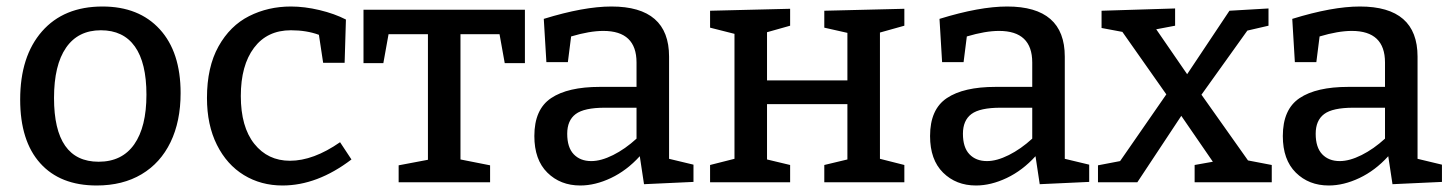

<svg xmlns="http://www.w3.org/2000/svg" viewBox="-20 -560 4468 590"><path d="M535 -274Q535 -187 504 -123Q473 -59 415 -24.5Q357 10 277 10Q165 10 103.5 -58.5Q42 -127 42 -254Q42 -387 109 -463.5Q176 -540 295 -540Q407 -540 471 -470Q535 -400 535 -274ZM146 -259Q146 -63 283 -63Q355 -63 392.5 -116.5Q430 -170 430 -269Q430 -367 394.5 -417Q359 -467 290 -467Q220 -467 183 -413.5Q146 -360 146 -259Z M1060 -70Q955 10 848 10Q782 10 729.5 -22Q677 -54 646.5 -115Q616 -176 616 -259Q616 -354 651.5 -417.5Q687 -481 745.5 -510.5Q804 -540 874 -540Q916 -540 962 -529Q1008 -518 1043 -500L1039 -367H973L960 -453Q922 -467 874 -467Q801 -467 760.5 -413Q720 -359 720 -265Q720 -170 761.5 -118Q803 -66 871 -66Q943 -66 1025 -123Z M1097 -366V-530H1593V-366H1531L1515 -455H1395V-70L1486 -52V0H1205V-52L1295 -69V-455H1174L1158 -366Z M2036 -72 2111 -54V-1L1959 6L1946 -80Q1906 -36 1857.5 -13Q1809 10 1763 10Q1702 10 1662 -29.5Q1622 -69 1622 -142Q1622 -224 1673.5 -258.5Q1725 -293 1823 -293H1936V-368Q1936 -465 1834 -465Q1792 -465 1735 -448L1725 -369H1659L1651 -502Q1774 -540 1859 -540Q2036 -540 2036 -386ZM1797 -65Q1827 -65 1864 -83.5Q1901 -102 1936 -134V-229H1839Q1775 -229 1749 -209.5Q1723 -190 1723 -149Q1723 -107 1743 -86Q1763 -65 1797 -65Z M2759 -533V-481L2684 -460V-72L2759 -53V0H2513V-53L2584 -70V-240H2337V-70L2408 -53V0H2162V-53L2237 -72V-456L2162 -475V-527L2408 -533V-481L2337 -461V-313H2584V-459L2513 -475V-527Z M3252 -72 3327 -54V-1L3175 6L3162 -80Q3122 -36 3073.5 -13Q3025 10 2979 10Q2918 10 2878 -29.5Q2838 -69 2838 -142Q2838 -224 2889.5 -258.5Q2941 -293 3039 -293H3152V-368Q3152 -465 3050 -465Q3008 -465 2951 -448L2941 -369H2875L2867 -502Q2990 -540 3075 -540Q3252 -540 3252 -386ZM3013 -65Q3043 -65 3080 -83.5Q3117 -102 3152 -134V-229H3055Q2991 -229 2965 -209.5Q2939 -190 2939 -149Q2939 -107 2959 -86Q2979 -65 3013 -65Z M3672 -269 3815 -67 3888 -53V0H3651V-53L3707 -63L3610 -204L3475 0H3354V-52L3422 -65L3564 -270L3429 -462L3365 -474V-527L3591 -534V-481L3533 -470L3628 -332L3758 -527L3878 -534V-481L3813 -466Z M4336 -72 4411 -54V-1L4259 6L4246 -80Q4206 -36 4157.5 -13Q4109 10 4063 10Q4002 10 3962 -29.5Q3922 -69 3922 -142Q3922 -224 3973.5 -258.5Q4025 -293 4123 -293H4236V-368Q4236 -465 4134 -465Q4092 -465 4035 -448L4025 -369H3959L3951 -502Q4074 -540 4159 -540Q4336 -540 4336 -386ZM4097 -65Q4127 -65 4164 -83.5Q4201 -102 4236 -134V-229H4139Q4075 -229 4049 -209.5Q4023 -190 4023 -149Q4023 -107 4043 -86Q4063 -65 4097 -65Z"/></svg>

Font: Bitter Pro Medium
Style: Regular
Weight: 500
Designer: Sol Matas, and Bitter project Authors
Foundry: Sol Matas
Version: Version 1.010